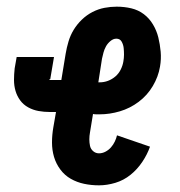

<svg xmlns="http://www.w3.org/2000/svg" viewBox="-20 -548 540 576"><path d="M277 8Q254 8 232.5 3.5Q211 -1 192.5 -11.5Q174 -22 161 -39.5Q148 -57 142 -77.5Q136 -98 136 -120.5Q136 -143 140 -166L148 -212H130Q112 -212 95.5 -215Q79 -218 64.5 -226Q50 -234 40.5 -247Q31 -260 26.5 -275.5Q22 -291 22 -308Q22 -325 24 -343L30 -377H142L131 -312Q131 -311 131 -311Q130 -310 130 -310Q129 -310 128 -310Q128 -309 128 -309Q128 -308 128.5 -308Q129 -308 130 -308H164L177 -387Q180 -405 185.5 -423.5Q191 -442 201 -458.5Q211 -475 225.5 -489Q240 -503 257.5 -512Q275 -521 293.5 -524.5Q312 -528 330 -528Q353 -528 374 -523Q395 -518 411.5 -505.5Q428 -493 439 -474.5Q450 -456 455 -435.5Q460 -415 462 -393Q464 -371 460 -348Q455 -318 438.5 -290Q422 -262 396 -242.5Q370 -223 339.5 -214Q309 -205 279 -205Q274 -205 269 -205Q264 -205 259 -206L250 -151Q248 -140 248 -130Q248 -120 250 -110.5Q252 -101 259.5 -94.5Q267 -88 277 -88Q287 -88 296.5 -93Q306 -98 313 -106Q320 -114 324.5 -123.5Q329 -133 331 -142L430 -108Q422 -85 407 -62.5Q392 -40 371.5 -23.5Q351 -7 326 0.5Q301 8 277 8ZM279 -301Q292 -301 304 -305.5Q316 -310 326 -318.5Q336 -327 342 -339Q348 -351 350 -363Q352 -374 352 -384Q352 -394 351 -404Q350 -414 345 -423Q340 -432 329 -432Q320 -432 311.5 -425Q303 -418 298 -409Q293 -400 290.5 -390.5Q288 -381 286 -372L275 -301Z"/></svg>

Font: Iosevka Curly
Style: Bold Italic
Weight: 700
Italic angle: -9°
Monospace: yes
Designer: Belleve Invis
Foundry: Belleve Invis
Version: Version 22.1.2; ttfautohint (v1.8.4)